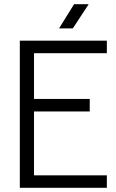

<svg xmlns="http://www.w3.org/2000/svg" viewBox="-20 -900 557 920"><path d="M75 0V-705H492V-645H126L143 -662V-42L126 -60H492V0ZM117 -366V-426H410V-366ZM335 -880H405L329 -764H263Z"/></svg>

Font: TikTok Sans Light
Style: Regular
Weight: 300
Version: Version 4.000